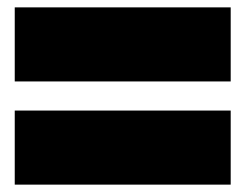

<svg xmlns="http://www.w3.org/2000/svg" viewBox="-20 -600 666 521"><path d="M606 -580V-379H20V-580ZM606 -300V-99H20V-300Z"/></svg>

Font: Poppins Black A&M
Style: Regular
Weight: 900
Designer: Ninad Kale (Devanagari), Jonny Pinhorn (Latin)
Foundry: Indian Type Foundry
Version: 4.004